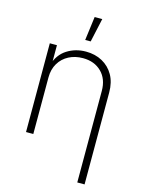

<svg xmlns="http://www.w3.org/2000/svg" viewBox="-137 -822 830 1106"><g transform="rotate(15 277.5 -269.0)"><path d="M119.1 -337.4V0H75.7V-529.3H118.2V-408.2H108.4Q128.4 -474.1 178.2 -505.6Q228 -537.1 290 -537.1Q345.2 -537.1 387.9 -513.7Q430.7 -490.2 455.1 -447.3Q479.5 -404.3 479.5 -343.8V204.1H436V-341.3Q436 -412.6 393.8 -454.3Q351.6 -496.1 283.2 -496.1Q236.3 -496.1 199.2 -476.8Q162.1 -457.5 140.6 -421.6Q119.1 -385.7 119.1 -337.4ZM267.6 -600.6 286.1 -742.2H331.5L300.3 -600.6Z"/></g></svg>

Font: Inter 24pt ExtraLight
Style: Regular
Weight: 250
Designer: Rasmus Andersson
Foundry: rsms
Version: Version 4.001;git-66647c0bb